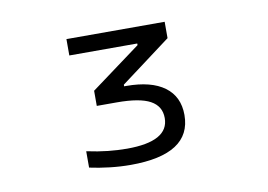

<svg xmlns="http://www.w3.org/2000/svg" viewBox="-47 -798 644 462"><g transform="rotate(-10 275.0 -567.5)"><path d="M239 -405Q214 -405 188 -408Q162 -411 139 -416V-456Q167 -450 191 -447.5Q215 -445 237 -445Q339 -445 339 -502Q339 -531 313.5 -545Q288 -559 232 -559H183V-596L305 -686V-690H139V-730H379V-690L256 -598V-594H261Q322 -594 354.5 -570Q387 -546 387 -501Q387 -405 239 -405Z"/></g></svg>

Font: M PLUS Code Latin SemiExpanded Light
Style: Regular
Weight: 300
Width: 6
Designer: Coji Morishita
Foundry: UNDERFOREST DESIGN
Version: Version 1.002; ttfautohint (v1.8.3)